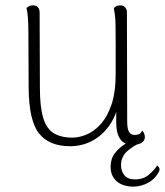

<svg xmlns="http://www.w3.org/2000/svg" viewBox="-20 -534 616 717"><path d="M430 -514Q440 -514 447 -507Q454 -500 454 -486L455 -80Q455 -52 462 -41Q469 -30 484 -30Q490 -30 498 -32.5Q506 -35 511 -47Q521 -35 521 -22Q521 -9 509 -1Q497 7 477 7Q444 7 429 -14.5Q414 -36 414 -78V-173L428 -184Q423 -123 397 -79Q371 -35 330.5 -11.5Q290 12 242 12Q163 12 125.5 -36Q88 -84 87 -205L86 -412Q86 -441 84.5 -465Q83 -489 79 -504Q83 -508 88.5 -511Q94 -514 104 -514Q115 -514 121.5 -507Q128 -500 128 -487L129 -206Q129 -136 141 -95Q153 -54 180 -37Q207 -20 251 -20Q275 -20 303 -31.5Q331 -43 356 -70.5Q381 -98 396.5 -144Q412 -190 412 -260Q412 -328 412 -371Q412 -414 411.5 -439.5Q411 -465 409 -479Q407 -493 405 -504Q408 -507 414 -510.5Q420 -514 430 -514ZM476 163Q456 163 436.5 155.5Q417 148 405 131Q393 114 393 89Q393 59 409 38Q425 17 450 2Q475 -13 501 -21L512 -5Q473 13 452.5 33Q432 53 432 83Q432 106 445 121Q458 136 484 136Q516 136 537 117.5Q558 99 567 84Q572 88 574.5 92.5Q577 97 575 104Q562 132 535 147.5Q508 163 476 163Z"/></svg>

Font: Arima ExtraLight
Style: Regular
Weight: 250
Designer: Joana Correia and Natanael Gama
Foundry: NDISCOVER
Version: Version 1.101;gftools[0.9.23]